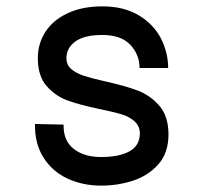

<svg xmlns="http://www.w3.org/2000/svg" viewBox="-20 -572 640 604"><path d="M298 -78Q354 -78 386.5 -95.5Q419 -113 420 -151Q420 -175 403.5 -190Q387 -205 362 -212.5Q337 -220 293 -229Q231 -242 192.5 -256Q154 -270 126.5 -301.5Q99 -333 99 -389Q99 -435 123 -472Q147 -509 193 -530.5Q239 -552 302 -552Q370 -552 417 -523.5Q464 -495 486.5 -450.5Q509 -406 509 -358H419Q419 -400 390 -431Q361 -462 302 -462Q245 -462 217 -441.5Q189 -421 189 -389Q189 -367 205 -354Q221 -341 244 -333.5Q267 -326 311 -316Q374 -302 413.5 -287Q453 -272 481.5 -239Q510 -206 510 -149Q510 -91 478 -55Q446 -19 398 -3.5Q350 12 298 12Q241 12 193 -10Q145 -32 117 -76Q89 -120 90 -182L180 -180Q179 -129 212 -103.5Q245 -78 298 -78Z"/></svg>

Font: Fliege Mono Thin
Style: Regular
Weight: 100
Version: Version 0.020;Glyphs 3.3 (3306)